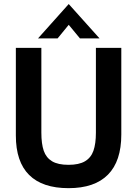

<svg xmlns="http://www.w3.org/2000/svg" viewBox="-20 -940 697 975"><path d="M60.5 -252V-697H190V-267Q190 -209.5 202.2 -174.2Q214.5 -139 244.5 -121Q274.5 -103 328 -103Q381 -103 411.5 -121Q442 -139 454.5 -174.5Q467 -210 467 -266V-697H596V-257Q596 -121.5 528.2 -53Q460.5 15.5 328 15.5Q195.5 15.5 128 -51.5Q60.5 -118.5 60.5 -252ZM329 -919.5 485.5 -745H386L329 -814L272.5 -745H173Z"/></svg>

Font: HK Grotesk
Style: Bold
Weight: 700
Designer: Alfredo Marco Pradil
Foundry: Hanken Design Co.
Version: Version 3.001